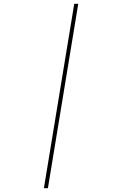

<svg xmlns="http://www.w3.org/2000/svg" viewBox="-20 -843 640 1006"><path d="M210 143 369 -823H390L231 143Z"/></svg>

Font: Iosevka Slab Thin Extended
Style: Italic
Weight: 100
Width: 7
Italic angle: -9°
Monospace: yes
Designer: Belleve Invis
Foundry: Belleve Invis
Version: Version 11.1.0; ttfautohint (v1.8.3)